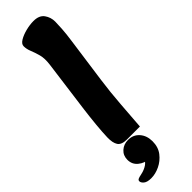

<svg xmlns="http://www.w3.org/2000/svg" viewBox="-313 -692 912 912"><g transform="rotate(-45 143.0 -236.0)"><path d="M101 14Q65 14 53 -4.5Q41 -23 42 -59Q43 -93 47.5 -140Q52 -187 58 -233L93 -496Q98 -534 91 -560Q84 -586 75.5 -606.5Q67 -627 67 -646Q67 -661 86 -672.5Q105 -684 132.5 -691Q160 -698 185 -698Q223 -698 239.5 -675Q256 -652 256 -623Q256 -608 254 -576Q252 -544 246 -503L214 -273Q204 -201 198.5 -126Q193 -51 188 14ZM2 196Q2 189 8.5 185.5Q15 182 31 179Q56 174 75 161Q94 148 98 120L109 153Q81 153 57.5 134Q34 115 34 84Q34 55 54 37Q74 19 103 19Q138 19 159.5 43.5Q181 68 181 106Q181 145 160.5 171.5Q140 198 110.5 212Q81 226 53 226Q26 226 14 216Q2 206 2 196Z"/></g></svg>

Font: Alkatra
Style: Bold
Weight: 700
Designer: Suman Bhandary
Version: Version 1.100;gftools[0.9.22]